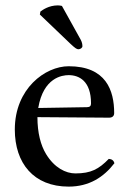

<svg xmlns="http://www.w3.org/2000/svg" viewBox="-20 -693 478 713"><path d="M122 -292C141 -405 211 -414 235 -414C273 -414 318 -393 318 -309C318 -300 314 -295 303 -295ZM235 0C311 0 365 -35 405 -87C402 -97 396 -102 384 -103C347 -65 318 -49 260 -49C224 -49 182 -70 151 -121C131 -154 119 -200 119 -258L385 -256C397 -256 404 -262 404 -273C404 -357 374 -447 235 -447C148 -447 35 -364 35 -212C35 -87 105 0 235 0ZM210 -671C206 -672 200 -673 195 -673C161 -673 138 -656 130 -650L128 -639L242 -530C258 -515 265 -510 271 -510C279 -510 286 -516 286 -521C286 -528 285 -535 280 -545Z"/></svg>

Font: Ponomar Unicode
Style: Regular
Weight: 400
Version: 1.3